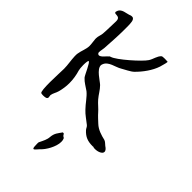

<svg xmlns="http://www.w3.org/2000/svg" viewBox="-286 -787 1127 1127"><g transform="rotate(45 277.5 -223.5)"><path d="M494 1C518 1 545 -10 545 -27C545 -35 539 -45 523 -55C514 -62 505 -73 494 -76C464 -83 428 -93 402 -118C391 -128 365 -152 356 -163C339 -183 318 -198 301 -218C282 -240 270 -265 249 -286C230 -304 170 -337 170 -371C170 -374 171 -377 172 -380C185 -420 239 -423 269 -442C287 -453 321 -468 336 -483C371 -517 406 -565 421 -611C424 -623 433 -651 433 -660C433 -662 433 -663 432 -663C430 -663 420 -664 409 -664C399 -664 387 -663 385 -661C365 -643 363 -615 348 -592C328 -560 212 -457 176 -447C165 -444 170 -442 161 -436C154 -430 136 -404 120 -404C117 -404 113 -406 110 -410C108 -412 108 -415 108 -419C108 -432 113 -450 113 -457C116 -509 120 -561 120 -613V-647C119 -666 121 -703 98 -703C95 -703 92 -703 88 -702C62 -690 20 -695 11 -659C10 -657 10 -656 10 -654C10 -634 51 -661 51 -618V-613C49 -579 50 -545 47 -511C46 -496 38 -481 38 -464V-457C39 -440 43 -422 43 -405C43 -377 29 -351 25 -323C24 -318 24 -313 24 -308V-300C25 -268 32 -236 32 -204C32 -184 29 -134 29 -90C29 -48 31 -11 39 -8C43 -7 49 -6 55 -6C67 -6 81 -8 84 -13C86 -16 87 -18 87 -21C87 -26 85 -32 85 -37V-39C87 -55 99 -72 103 -88C110 -113 114 -140 114 -166C114 -197 109 -229 100 -258C98 -265 96 -282 96 -299C96 -319 98 -337 102 -338C113 -340 143 -265 154 -252C173 -231 196 -220 218 -204C244 -183 266 -147 290 -123C311 -100 336 -85 359 -66C367 -61 371 -48 377 -41C405 -10 432 -1 471 -1C474 -1 477 -1 479 -2C479 -1 480 0 481 0C485 1 489 1 494 1ZM291 65C274 90 260 103 257 136C256 160 244 181 234 202C231 206 231 212 231 218C231 226 232 234 232 241C233 252 235 256 239 256C245 256 257 239 267 229C292 207 324 152 324 111C324 102 323 95 320 88C317 81 311 82 307 77C299 68 305 65 291 65Z"/></g></svg>

Font: Ancial
Style: Regular
Weight: 400
Designer: Daytona Mess (Anne-Dauphine Borione)
Foundry: Daytona Mess (Anne-Dauphine Borione)
Version: Version 1.000;Glyphs 3.2 (3192)